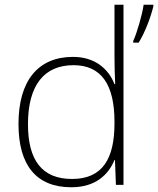

<svg xmlns="http://www.w3.org/2000/svg" viewBox="-20 -780 667 810"><path d="M281 10C382 10 437 -42 463 -105H465L469 0H501V-760H463V-544C463 -506 464 -464 466 -425H463C438 -489 381 -540 288 -540C141 -540 58 -440 58 -257C58 -83 133 10 281 10ZM627 -753V-760H586C580 -717 557 -639 542 -607V-600H565C593 -646 615 -705 627 -753ZM284 -25C158 -25 98 -103 98 -256C98 -420 166 -505 290 -505C409 -505 463 -421 463 -266V-260C463 -111 413 -25 284 -25Z"/></svg>

Font: Noto Sans Myanmar UI ExtraLight
Style: Regular
Weight: 200
Designer: Monotype Design Team
Foundry: Monotype Imaging Inc.
Version: Version 2.103